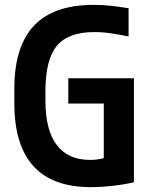

<svg xmlns="http://www.w3.org/2000/svg" viewBox="-20 -760 640 790"><path d="M354 10Q39 10 39 -335V-395Q39 -569 120 -654.5Q201 -740 365 -740Q402 -740 438 -736Q474 -732 509 -726V-610Q470 -618 436 -623Q402 -628 368 -628Q261 -628 214 -571.5Q167 -515 167 -386V-344Q167 -225 213.5 -163.5Q260 -102 351 -102Q379 -102 405 -109Q431 -116 459 -131L407 -63V-334H261V-438H531V-10Q493 -1 444.5 4.5Q396 10 354 10Z"/></svg>

Font: M PLUS Code Latin Expanded SemiBold
Style: Regular
Weight: 600
Width: 7
Designer: Coji Morishita
Foundry: UNDERFOREST DESIGN
Version: Version 1.002; ttfautohint (v1.8.3)